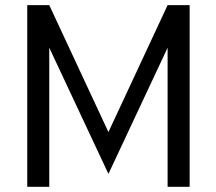

<svg xmlns="http://www.w3.org/2000/svg" viewBox="-20 -720 834 740"><path d="M85 0ZM169.9 -536.1V0H85V-700.2H169.9L397.9 -210.9L626 -700.2H710.9V0H626V-536.1L397.9 -49.8Z"/></svg>

Font: Pfennig
Style: Medium
Weight: 500
Version: Version 20120410 ; ttfautohint (v0.8)